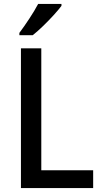

<svg xmlns="http://www.w3.org/2000/svg" viewBox="-20 -961 520 981"><path d="M87 0V-714H191V-91H456V0ZM294 -931Q280 -912 254 -883.5Q228 -855 199 -827Q170 -799 147 -781H79V-793Q103 -825 130 -866Q157 -907 175 -941H294Z"/></svg>

Font: Noto Sans Sinhala SemiCondensed Medium
Style: Regular
Weight: 500
Width: 4
Designer: Jelle Bosma - Monotype Design Team
Foundry: Monotype Imaging Inc.
Version: Version 2.006; ttfautohint (v1.8.4.7-5d5b)